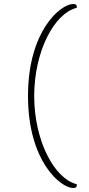

<svg xmlns="http://www.w3.org/2000/svg" viewBox="-20 -768 444 960"><path d="M346 172C364 172 364 163 364 153C249 125 151 -69 151 -288C151 -507 249 -701 364 -729C364 -739 364 -748 346 -748C283 -748 120 -614 120 -288C120 38 283 172 346 172Z"/></svg>

Font: Arima Koshi Thin
Style: Regular
Weight: 250
Designer: Joana Correia and Natanael Gama
Foundry: NDISCOVER
Version: Version 1.019;PS 001.019;hotconv 1.0.88;makeotf.lib2.5.64775